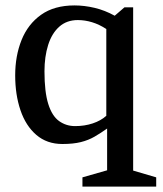

<svg xmlns="http://www.w3.org/2000/svg" viewBox="-20 -521 601 708"><path d="M284 167V133L375 107V-47Q351 -30 328.5 -17Q306 -4 278 3Q250 10 210 10Q153 10 114 -23.5Q75 -57 55.5 -114.5Q36 -172 36 -243Q36 -315 59.5 -373.5Q83 -432 131.5 -466.5Q180 -501 255 -501Q291 -501 329 -492Q367 -483 403 -463L439 -494H471V108L556 133V167ZM257 -56Q292 -56 322 -66Q352 -76 372 -94V-414Q346 -431 319.5 -439Q293 -447 267 -447Q226 -447 198.5 -422.5Q171 -398 157.5 -355Q144 -312 144 -258Q144 -182 158 -137.5Q172 -93 198 -74.5Q224 -56 257 -56Z"/></svg>

Font: Manuale Medium
Style: Regular
Weight: 500
Designer: Eduardo Tunni / Pablo Cosgaya
Foundry: Eduardo Tunni / Pablo Cosgaya
Version: Version 1.002